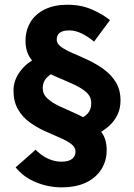

<svg xmlns="http://www.w3.org/2000/svg" viewBox="-20 -710 568 814"><path d="M240.2 84.3Q185.9 84.3 133.1 63Q80.3 41.8 46.3 -0.5L131 -75.2Q155.3 -50.4 183.3 -37.4Q211.2 -24.5 240.2 -24.5Q270.9 -24.5 285.5 -36.3Q300.1 -48 300.1 -66.7Q300.1 -86.2 281.2 -100.2Q262.4 -114.1 232.4 -126.8Q202.3 -139.5 168.6 -154.9Q134.9 -170.3 104.9 -192.2Q74.9 -214.1 56 -246.9Q37.2 -279.7 37.2 -326.3Q37.2 -372.1 69 -412.2Q100.8 -452.4 152.7 -470.9L225.7 -409Q193.6 -397.9 177.4 -380Q161.1 -362.1 161.1 -336.6Q161.1 -310.8 180.8 -292.7Q200.5 -274.6 231.3 -260.1Q262.2 -245.5 296.7 -230.5Q331.2 -215.5 362.1 -195.5Q392.9 -175.4 412.6 -146.4Q432.3 -117.3 432.3 -73.6Q432.3 -28.8 410.3 6.9Q388.3 42.5 345.8 63.4Q303.3 84.3 240.2 84.3ZM383.8 -137.4 300.6 -198Q334.9 -210.6 350.9 -227.7Q366.9 -244.9 366.9 -272.1Q366.9 -299.9 346.8 -318.1Q326.8 -336.3 295.2 -350.9Q263.6 -365.5 227.6 -380.5Q191.6 -395.5 160 -415.1Q128.4 -434.6 108.3 -464Q88.2 -493.4 88.2 -536.7Q88.2 -581.6 109.2 -616.3Q130.2 -650.9 170.3 -670.4Q210.3 -689.9 266 -689.9Q324 -689.9 369.9 -669.6Q415.9 -649.4 446.2 -624.7L378.7 -533.5Q355.5 -553.5 327.8 -567.3Q300.1 -581.1 274.3 -581.1Q246.6 -581.1 233.5 -571.2Q220.4 -561.3 220.4 -542Q220.4 -524.3 240.1 -510.5Q259.7 -496.8 290.5 -483.7Q321.3 -470.7 355.6 -454.5Q390 -438.2 420.7 -415.8Q451.5 -393.3 471.2 -361.3Q490.9 -329.4 490.9 -284Q490.9 -250.8 478.3 -224Q465.8 -197.3 442 -175.7Q418.1 -154.1 383.8 -137.4Z"/></svg>

Font: Source Sans 3
Style: Regular
Weight: 200
Designer: Paul D. Hunt
Foundry: Adobe
Version: Version 3.046;hotconv 1.0.118;makeotfexe 2.5.65603